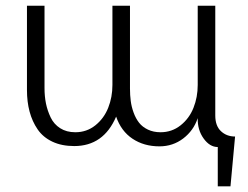

<svg xmlns="http://www.w3.org/2000/svg" viewBox="-20 -508 877 678"><path d="M749 149.9V11.2Q720.7 11.2 699 -19Q677.2 -49.3 678.2 -90.8Q663.6 -46.9 627 -19Q590.3 8.8 543 8.8Q488.3 8.8 448 -18.1Q407.7 -44.9 390.1 -96.2Q345.7 7.8 242.2 7.8Q197.8 7.8 164.8 -7.8Q131.8 -23.4 112.8 -51.3Q93.8 -79.1 84.5 -113.8Q75.2 -148.4 75.2 -189.9V-487.8H137.2V-196.8Q137.2 -168 142.3 -142.6Q147.5 -117.2 158.9 -93.3Q170.4 -69.3 192.6 -55.2Q214.8 -41 246.1 -41Q286.1 -41 316.7 -65.4Q347.2 -89.8 362.1 -127.4Q377 -165 377 -208V-487.8H439V-194.8Q439 -171.9 441.7 -151.4Q444.3 -130.9 451.9 -110.1Q459.5 -89.4 471.2 -74.5Q482.9 -59.6 502.4 -50.3Q522 -41 546.9 -41Q586.9 -41 617.7 -65.4Q648.4 -89.8 663.3 -127.4Q678.2 -165 678.2 -208V-487.8H740.2V-100.1Q740.2 -63.5 760.3 -44.7Q780.3 -25.9 810.1 -25.9L793.9 149.9Z"/></svg>

Font: HK Grotesk Light
Style: Regular
Weight: 300
Designer: Alfredo Marco Pradil and Stefan Peev
Foundry: Hanken Design Co.
Version: Version 1.045;PS 001.045;hotconv 1.0.88;makeotf.lib2.5.64775